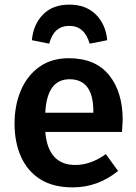

<svg xmlns="http://www.w3.org/2000/svg" viewBox="-20 -796 589 831"><path d="M295 15Q210 15 154.5 -20Q99 -55 71 -117.5Q43 -180 43 -261Q43 -340 70 -404Q97 -468 149.5 -506Q202 -544 278 -544Q393 -544 452 -471Q511 -398 511 -277L508 -225H176Q188 -82 306 -82Q373 -82 438 -129L491 -56Q403 15 295 15ZM384 -308V-314Q384 -453 281 -453Q183 -453 176 -308ZM368 -607Q346 -684 280 -684Q213 -684 193 -607L118 -622Q124 -690 166 -733Q208 -776 280 -776Q352 -776 395 -733Q438 -690 444 -622Z"/></svg>

Font: Trujillo Medium
Style: Regular
Weight: 500
Designer: Fira Sans original fonts by bBox Type GmbH, Carrois Corporate GbR, & Edenspiekermann AG / Changes by Cristiano Sobral
Foundry: Fira Sans original fonts by bBox Type GmbH, Carrois Corporate GbR, & Edenspiekermann AG / Changes by Cristiano Sobral
Version: Version 4.301;October 17, 2021;FontCreator 14.0.0.2814 64-bi